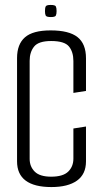

<svg xmlns="http://www.w3.org/2000/svg" viewBox="-20 -751 411 777"><path d="M188 6Q119 6 84 -20Q49 -46 49 -98V-516Q49 -572 81 -600Q113 -628 185 -628Q259 -628 293.5 -601Q328 -574 328 -515V-383L277 -375V-504Q277 -541 259 -563Q241 -585 187 -585Q136 -585 118 -562.5Q100 -540 100 -505V-108Q100 -77 120.5 -56.5Q141 -36 187 -36Q235 -36 256 -56.5Q277 -77 277 -109V-231L328 -239V-98Q328 -46 291.5 -20Q255 6 188 6ZM186 -682Q168 -682 165 -688Q162 -694 162 -706Q162 -719 165 -725Q168 -731 185 -731Q203 -731 206 -725Q209 -719 209 -706Q209 -694 206 -688Q203 -682 186 -682Z"/></svg>

Font: Smooch Sans Thin
Style: Regular
Weight: 400
Version: Version 1.010